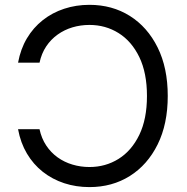

<svg xmlns="http://www.w3.org/2000/svg" viewBox="-20 -757 767 787"><path d="M54 -227.3H142Q150.2 -189.6 169.4 -160.7Q188.6 -131.7 216.1 -112Q243.6 -92.3 277 -82.4Q310.4 -72.4 346.6 -72.4Q412.6 -72.4 466.1 -105.8Q519.5 -139.2 551 -204.2Q582.4 -269.2 582.4 -363.6Q582.4 -458.1 551 -523.1Q519.5 -588.1 466.1 -621.4Q412.6 -654.8 346.6 -654.8Q310.4 -654.8 277 -644.9Q243.6 -634.9 216.1 -615.2Q188.6 -595.5 169.4 -566.8Q150.2 -538 142 -500H54Q64.3 -556.1 90.4 -600Q116.5 -643.8 155.5 -674.5Q194.6 -705.3 243.3 -721.2Q291.9 -737.2 346.6 -737.2Q439.6 -737.2 512.1 -691.8Q584.5 -646.3 626.1 -562.5Q667.6 -478.7 667.6 -363.6Q667.6 -248.6 626.1 -164.8Q584.5 -81 512.1 -35.5Q439.6 9.9 346.6 9.9Q291.9 9.9 243.3 -6Q194.6 -22 155.5 -52.7Q116.5 -83.5 90.4 -127.5Q64.3 -171.5 54 -227.3Z"/></svg>

Font: InterMG
Style: Regular
Weight: 400
Designer: Rasmus Andersson
Foundry: rsms
Version: Version 3.019;December 26, 2023;FontCreator 15.0.0.2955 64-b